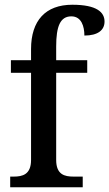

<svg xmlns="http://www.w3.org/2000/svg" viewBox="-20 -790 461 810"><path d="M23 0H329V-45H290C253 -45 217 -53 217 -115V-483H348V-536H217V-594C217 -679 234 -721 281 -721C324 -721 336 -678 336 -640C393 -640 421 -663 421 -699C421 -738 389 -770 285 -770C172 -770 111 -703 111 -583V-536H26V-483H111V-115C111 -53 74 -45 38 -45H23Z"/></svg>

Font: Noto Serif Bengali SemiCondensed
Style: Regular
Weight: 400
Width: 4
Designer: Juan Bruce, Universal Thirst, Indian Type Foundry and the Monotype Design Team.
Foundry: Monotype Imaging Inc.
Version: Version 2.003